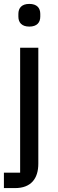

<svg xmlns="http://www.w3.org/2000/svg" viewBox="-21 -762 298 982"><path d="M82 121H-1V200H56C138 200 175 151 175 75V-518H82ZM129 -626C168 -626 185 -647 185 -677V-691C185 -721 168 -742 129 -742C90 -742 73 -721 73 -691V-677C73 -647 90 -626 129 -626Z"/></svg>

Font: IBM Plex Thai Text
Style: Regular
Weight: 450
Designer: Mike Abbink, Paul van der Laan, Pieter van Rosmalen, Ben Mitchell, Mark Frömberg
Foundry: Bold Monday
Version: Version 1.0